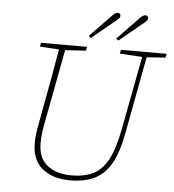

<svg xmlns="http://www.w3.org/2000/svg" viewBox="-59 -919 895 988"><g transform="rotate(5 389.0 -425.0)"><path d="M538 -657 542 -677H778L774 -657L677 -650L601 -246Q584 -155 552.5 -97Q521 -39 469 -12Q417 15 338 15Q251 15 196.5 -28.5Q142 -72 142 -160Q142 -199 151 -247L172 -361Q186 -434 199 -506.5Q212 -579 224 -651L125 -657L129 -677H367L363 -657L256 -650L181 -254Q172 -203 172 -165Q171 -86 219 -48.5Q267 -11 343 -11Q411 -11 457 -34Q503 -57 533 -113.5Q563 -170 582 -272L654 -650ZM371 -734 482 -849Q492 -859 498 -862Q504 -865 510 -865Q518 -865 521 -860.5Q524 -856 524 -851Q524 -844 519.5 -838.5Q515 -833 505 -825L382 -724ZM513 -733 625 -849Q641 -865 653 -865Q661 -865 664 -860.5Q667 -856 667 -851Q667 -844 662.5 -838.5Q658 -833 648 -825L524 -723Z"/></g></svg>

Font: Source Serif Pro ExtraLight
Style: Italic
Weight: 200
Italic angle: -12°
Designer: Frank Grießhammer
Foundry: Adobe Systems Incorporated
Version: Version 3.001;hotconv 1.0.111;makeotfexe 2.5.65597